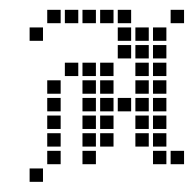

<svg xmlns="http://www.w3.org/2000/svg" viewBox="-20 -337 397 389"><path d="M40 4.3V31.4H67.1V4.3ZM75.7 -31.4V-4.3H102.9V-31.4ZM75.7 -67.1V-40H102.9V-67.1ZM75.7 -102.9V-75.7H102.9V-102.9ZM75.7 -138.6V-111.4H102.9V-138.6ZM75.7 -174.3V-147.1H102.9V-174.3ZM147.1 -174.3V-147.1H174.3V-174.3ZM147.1 -138.6V-111.4H174.3V-138.6ZM147.1 -102.9V-75.7H174.3V-102.9ZM147.1 -67.1V-40H174.3V-67.1ZM147.1 -31.4V-4.3H174.3V-31.4ZM182.9 -67.1V-40H210V-67.1ZM182.9 -102.9V-75.7H210V-102.9ZM182.9 -138.6V-111.4H210V-138.6ZM182.9 -174.3V-147.1H210V-174.3ZM182.9 -210V-182.9H210V-210ZM147.1 -210V-182.9H174.3V-210ZM111.4 -210V-182.9H138.6V-210ZM218.6 -245.7V-218.6H245.7V-245.7ZM254.3 -245.7V-218.6H281.4V-245.7ZM290 -245.7V-218.6H317.1V-245.7ZM218.6 -281.4V-254.3H245.7V-281.4ZM254.3 -281.4V-254.3H281.4V-281.4ZM290 -281.4V-254.3H317.1V-281.4ZM325.7 -317.1V-290H352.9V-317.1ZM218.6 -317.1V-290H245.7V-317.1ZM182.9 -317.1V-290H210V-317.1ZM147.1 -317.1V-290H174.3V-317.1ZM111.4 -317.1V-290H138.6V-317.1ZM75.7 -317.1V-290H102.9V-317.1ZM40 -281.4V-254.3H67.1V-281.4ZM218.6 -138.6V-111.4H245.7V-138.6ZM254.3 -210V-182.9H281.4V-210ZM254.3 -174.3V-147.1H281.4V-174.3ZM254.3 -138.6V-111.4H281.4V-138.6ZM254.3 -102.9V-75.7H281.4V-102.9ZM254.3 -67.1V-40H281.4V-67.1ZM290 -67.1V-40H317.1V-67.1ZM290 -102.9V-75.7H317.1V-102.9ZM290 -138.6V-111.4H317.1V-138.6ZM290 -174.3V-147.1H317.1V-174.3ZM290 -210V-182.9H317.1V-210ZM290 -31.4V-4.3H317.1V-31.4ZM325.7 -31.4V-4.3H352.9V-31.4Z"/></svg>

Font: Gossip Low Square
Style: Regular
Weight: 400
Width: 3
Designer: Deborah Khodanovich
Version: Version 1.001;Glyphs 3.3.1 (3343)